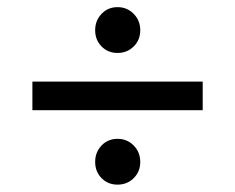

<svg xmlns="http://www.w3.org/2000/svg" viewBox="-20 -584 642 524"><path d="M239.7 -142.1Q239.7 -115.7 257.1 -97.9Q274.4 -80.1 300.8 -80.1Q327.1 -80.1 345 -97.9Q362.8 -115.7 362.8 -142.1Q362.8 -168.5 345 -186.8Q327.1 -205.1 300.8 -205.1Q274.4 -205.1 257.1 -186.8Q239.7 -168.5 239.7 -142.1ZM239.7 -501.5Q239.7 -475.1 257.1 -457.3Q274.4 -439.5 300.8 -439.5Q327.1 -439.5 345 -457.3Q362.8 -475.1 362.8 -501.5Q362.8 -527.8 345 -546.1Q327.1 -564.5 300.8 -564.5Q274.4 -564.5 257.1 -546.1Q239.7 -527.8 239.7 -501.5ZM68.4 -283.2H533.2V-361.3H68.4Z"/></svg>

Font: Giphurs
Style: Regular
Weight: 400
Version: Version 2.010